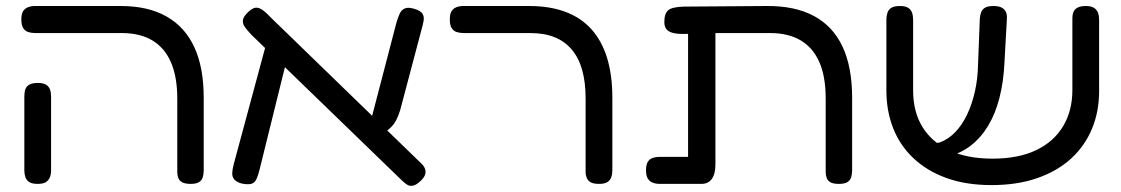

<svg xmlns="http://www.w3.org/2000/svg" viewBox="-20 -602 3732 639"><path d="M615 10Q597 10 587 5Q577 0 573.5 -9.5Q570 -19 570 -29V-274Q570 -346 549 -394.5Q528 -443 487 -467.5Q446 -492 385 -492H97Q84 -492 73.5 -495.5Q63 -499 57 -509Q51 -519 51 -537Q51 -556 57 -565Q63 -574 73.5 -578Q84 -582 96 -582H382Q473 -582 534.5 -547Q596 -512 627 -444.5Q658 -377 658 -276V-36Q658 -23 655 -12.5Q652 -2 642.5 4Q633 10 615 10ZM105 10Q87 10 77.5 4Q68 -2 64.5 -12.5Q61 -23 61 -35V-282Q61 -295 64.5 -305Q68 -315 78 -320.5Q88 -326 106 -326Q124 -326 133.5 -320Q143 -314 146.5 -304Q150 -294 150 -281V-34Q150 -22 146 -12Q142 -2 133 4Q124 10 105 10Z M1379 1Q1365 14 1354 16Q1343 18 1334 12Q1325 6 1316 -3L816 -487Q803 -501 795 -512Q787 -523 788.5 -535Q790 -547 806 -562Q822 -577 833.5 -576.5Q845 -576 857 -566.5Q869 -557 882 -543L1381 -59Q1390 -51 1394 -41.5Q1398 -32 1395 -21.5Q1392 -11 1379 1ZM785 9Q767 4 759.5 -5Q752 -14 753 -27.5Q754 -41 758 -56L867 -460L940 -426L844 -38Q839 -18 833.5 -6Q828 6 817.5 9.5Q807 13 785 9ZM1244 -148 1209 -180 1300 -529Q1305 -545 1310.5 -557Q1316 -569 1327.5 -574Q1339 -579 1361 -572Q1380 -566 1386 -556.5Q1392 -547 1390 -534Q1388 -521 1383 -504L1312 -236Q1306 -216 1298 -201Q1290 -186 1277 -174.5Q1264 -163 1244 -148Z M1974 10Q1956 10 1946.5 5Q1937 0 1933 -9.5Q1929 -19 1929 -29V-274Q1929 -328 1917.5 -369Q1906 -410 1882.5 -437.5Q1859 -465 1825 -478.5Q1791 -492 1744 -492H1523Q1510 -492 1499.5 -495.5Q1489 -499 1483 -509Q1477 -519 1477 -537Q1477 -556 1483 -565Q1489 -574 1499 -578Q1509 -582 1522 -582H1741Q1810 -582 1862 -562.5Q1914 -543 1948.5 -504.5Q1983 -466 2000.5 -409Q2018 -352 2018 -276V-36Q2018 -23 2014.5 -12.5Q2011 -2 2001.5 4Q1992 10 1974 10Z M2176 10Q2163 10 2152.5 6Q2142 2 2136 -7.5Q2130 -17 2130 -35Q2130 -54 2136 -63.5Q2142 -73 2152.5 -76.5Q2163 -80 2175 -80H2270V-518L2307 -490Q2276 -489 2253.5 -489Q2231 -489 2217.5 -493Q2204 -497 2197.5 -505.5Q2191 -514 2191 -529Q2191 -557 2204 -568Q2217 -579 2256 -580L2530 -582Q2625 -583 2688.5 -549Q2752 -515 2784 -447Q2816 -379 2816 -276V-36Q2816 -23 2813 -12.5Q2810 -2 2800.5 4Q2791 10 2772 10Q2754 10 2744.5 5Q2735 0 2731.5 -9.5Q2728 -19 2728 -29V-274Q2728 -347 2707 -395Q2686 -443 2645 -467.5Q2604 -492 2542 -492H2361V-55Q2361 -23 2349 -6.5Q2337 10 2315 10Z M3280 14Q3195 14 3130 -9.5Q3065 -33 3020 -75.5Q2975 -118 2952.5 -175.5Q2930 -233 2930 -301V-537Q2930 -549 2933.5 -559.5Q2937 -570 2946.5 -576Q2956 -582 2975 -582Q2993 -582 3002.5 -576Q3012 -570 3015.5 -559.5Q3019 -549 3019 -536V-301Q3019 -230 3050 -179.5Q3081 -129 3140 -101.5Q3199 -74 3283 -74Q3370 -74 3429 -102.5Q3488 -131 3518.5 -182.5Q3549 -234 3549 -302V-543Q3549 -553 3552.5 -562Q3556 -571 3566 -576.5Q3576 -582 3594 -582Q3612 -582 3621.5 -575.5Q3631 -569 3634.5 -559Q3638 -549 3638 -536V-299Q3638 -231 3614.5 -174Q3591 -117 3545.5 -75Q3500 -33 3433 -9.5Q3366 14 3280 14ZM3109 -79 3084 -124 3108 -128Q3137 -139 3159.5 -162.5Q3182 -186 3198.5 -220.5Q3215 -255 3224.5 -297Q3234 -339 3235 -386L3241 -541Q3242 -552 3245.5 -561.5Q3249 -571 3258.5 -576.5Q3268 -582 3286 -582Q3305 -582 3315 -576Q3325 -570 3328.5 -560.5Q3332 -551 3331 -539L3323 -394Q3320 -330 3306.5 -277Q3293 -224 3269 -184Q3245 -144 3211 -117.5Q3177 -91 3133 -81Z"/></svg>

Font: Fredoka SemiExpanded
Style: Regular
Weight: 400
Width: 6
Designer: Ben Nathan
Foundry: Milena B. Brandão, Ben Nathan
Version: Version 2.001